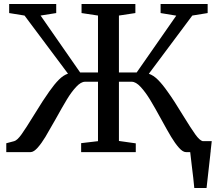

<svg xmlns="http://www.w3.org/2000/svg" viewBox="-20 -763 1088 963"><path d="M1036.5 0H1036L1034.5 15.5Q1024 115.5 1016 180H954.5Q950.5 135 941.5 64.5L934 0H913Q897 0 877.5 -22Q858 -44 838.5 -76.5Q819 -109 789 -164Q756 -224.5 732.8 -262.8Q709.5 -301 685.5 -327Q661.5 -353 640.5 -353H576.5V-56L661 -44V0H387V-45L471.5 -55V-353H406.5Q386 -353 362 -327.2Q338 -301.5 315.5 -264.2Q293 -227 259 -165.5Q227 -108.5 207.8 -76.5Q188.5 -44.5 168.8 -22.2Q149 0 133 0H11.5V-44.5L51 -55Q66.5 -59 88.2 -89.5Q110 -120 149.5 -184.5Q199.5 -266 227 -304Q253 -341 275.5 -363.5Q298 -386 321 -393.5L103 -685L26 -697.5V-743H262V-697.5L183.5 -685L382 -399.5H471.5V-685L389 -697.5V-743H659V-697.5L576.5 -685V-399.5H665.5L864 -684.5L785.5 -697.5V-743H1021.5V-697.5L944.5 -685L726.5 -393Q749.5 -385.5 772.2 -362.8Q795 -340 820.5 -303.5Q851.5 -261 899 -182.5Q938 -119 959.5 -89Q981 -59 996.5 -55H1042L1036.5 -5Z"/></svg>

Font: Merriweather 12pt
Style: Regular
Weight: 400
Designer: Eben Sorkin
Foundry: Eben Sorkin
Version: Version 2.100